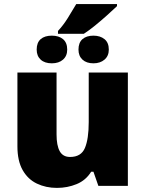

<svg xmlns="http://www.w3.org/2000/svg" viewBox="-20 -907 710 937"><path d="M263 -756Q289 -784 310.5 -818.5Q332 -853 352 -887H551V-877Q530 -857 501.5 -831.5Q473 -806 443.5 -782Q414 -758 389 -742H263ZM233 -598Q198 -598 178.5 -616Q159 -634 159 -665Q159 -699 178.5 -716Q198 -733 233 -733Q267 -733 287.5 -716Q308 -699 308 -665Q308 -634 287.5 -616Q267 -598 233 -598ZM436 -598Q402 -598 382.5 -616Q363 -634 363 -665Q363 -699 382.5 -716Q402 -733 436 -733Q469 -733 490 -716Q511 -699 511 -665Q511 -634 490 -616Q469 -598 436 -598ZM604 -553V0H460L436 -69H425Q399 -27 354 -8.5Q309 10 258 10Q204 10 160 -11Q116 -32 90.5 -77Q65 -122 65 -193V-553H256V-251Q256 -197 271.5 -169Q287 -141 322 -141Q376 -141 394.5 -185Q413 -229 413 -311V-553Z"/></svg>

Font: Noto Sans Black
Style: Regular
Weight: 900
Designer: Monotype Design Team
Foundry: Monotype Imaging Inc.
Version: Version 2.007